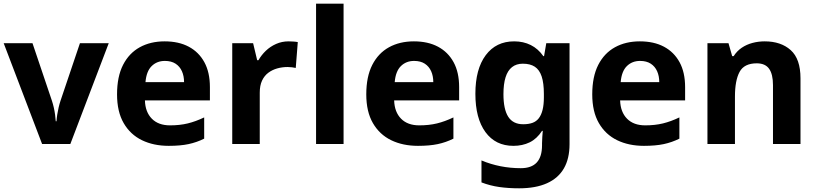

<svg xmlns="http://www.w3.org/2000/svg" viewBox="-20 -780 4431 1040"><path d="M208 0 0 -546H156L261 -235Q267 -217 271.5 -197Q276 -177 278.5 -158Q281 -139 282 -123H286Q287 -140 290 -159Q293 -178 297.5 -197.5Q302 -217 308 -235L413 -546H569L361 0Z M872 -556Q948 -556 1002.5 -527Q1057 -498 1087 -443Q1117 -388 1117 -308V-236H765Q767 -173 802.5 -137Q838 -101 901 -101Q954 -101 997 -111.5Q1040 -122 1086 -144V-29Q1046 -9 1001.5 0.5Q957 10 894 10Q812 10 749 -20.5Q686 -51 650 -113Q614 -175 614 -269Q614 -365 646.5 -428.5Q679 -492 737 -524Q795 -556 872 -556ZM873 -450Q830 -450 801.5 -422Q773 -394 768 -335H977Q977 -368 965.5 -394Q954 -420 931 -435Q908 -450 873 -450Z M1543 -556Q1554 -556 1569 -555Q1584 -554 1593 -552L1582 -412Q1575 -414 1561.5 -415.5Q1548 -417 1538 -417Q1509 -417 1482 -409.5Q1455 -402 1433.5 -386Q1412 -370 1399.5 -343.5Q1387 -317 1387 -278V0H1238V-546H1351L1373 -454H1380Q1396 -482 1420 -505Q1444 -528 1475.5 -542Q1507 -556 1543 -556Z M1841 0H1692V-760H1841Z M2222 -556Q2298 -556 2352.5 -527Q2407 -498 2437 -443Q2467 -388 2467 -308V-236H2115Q2117 -173 2152.5 -137Q2188 -101 2251 -101Q2304 -101 2347 -111.5Q2390 -122 2436 -144V-29Q2396 -9 2351.5 0.5Q2307 10 2244 10Q2162 10 2099 -20.5Q2036 -51 2000 -113Q1964 -175 1964 -269Q1964 -365 1996.5 -428.5Q2029 -492 2087 -524Q2145 -556 2222 -556ZM2223 -450Q2180 -450 2151.5 -422Q2123 -394 2118 -335H2327Q2327 -368 2315.5 -394Q2304 -420 2281 -435Q2258 -450 2223 -450Z M2765 -556Q2815 -556 2855 -536Q2895 -516 2923 -476H2927L2939 -546H3065V1Q3065 79 3034.5 132Q3004 185 2943 212.5Q2882 240 2792 240Q2734 240 2684.5 233Q2635 226 2588 208V89Q2638 110 2691.5 120.5Q2745 131 2801 131Q2859 131 2887.5 100Q2916 69 2916 7V-4Q2916 -21 2917.5 -39Q2919 -57 2920 -71H2916Q2888 -28 2849 -9Q2810 10 2761 10Q2664 10 2609.5 -64.5Q2555 -139 2555 -272Q2555 -406 2611 -481Q2667 -556 2765 -556ZM2812 -435Q2777 -435 2753.5 -416.5Q2730 -398 2718.5 -361.5Q2707 -325 2707 -270Q2707 -188 2733 -147.5Q2759 -107 2814 -107Q2843 -107 2864 -114.5Q2885 -122 2898.5 -139.5Q2912 -157 2919 -185Q2926 -213 2926 -253V-271Q2926 -330 2914 -366Q2902 -402 2877 -418.5Q2852 -435 2812 -435Z M3446 -556Q3522 -556 3576.5 -527Q3631 -498 3661 -443Q3691 -388 3691 -308V-236H3339Q3341 -173 3376.5 -137Q3412 -101 3475 -101Q3528 -101 3571 -111.5Q3614 -122 3660 -144V-29Q3620 -9 3575.5 0.5Q3531 10 3468 10Q3386 10 3323 -20.5Q3260 -51 3224 -113Q3188 -175 3188 -269Q3188 -365 3220.5 -428.5Q3253 -492 3311 -524Q3369 -556 3446 -556ZM3447 -450Q3404 -450 3375.5 -422Q3347 -394 3342 -335H3551Q3551 -368 3539.5 -394Q3528 -420 3505 -435Q3482 -450 3447 -450Z M4122 -556Q4210 -556 4263 -508.5Q4316 -461 4316 -356V0H4167V-319Q4167 -378 4146 -407.5Q4125 -437 4079 -437Q4011 -437 3986 -390.5Q3961 -344 3961 -257V0H3812V-546H3926L3946 -476H3954Q3972 -504 3998 -521.5Q4024 -539 4056 -547.5Q4088 -556 4122 -556Z"/></svg>

Font: Noto Sans Myanmar
Style: Regular
Weight: 400
Designer: Monotype Design Team
Foundry: Monotype Imaging Inc.
Version: Version 2.107